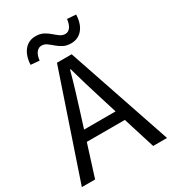

<svg xmlns="http://www.w3.org/2000/svg" viewBox="-221 -1055 1051 1172"><g transform="rotate(-30 304.0 -469.5)"><path d="M3.6 0 251.7 -733.4H355.3L604 0H506.2L377.9 -410.4Q358 -472.5 340.1 -533.4Q322.3 -594.3 304.2 -658H300.2Q282.9 -593.9 264.6 -533.2Q246.2 -472.5 226.7 -410.4L97.1 0ZM133.1 -224.1V-297.4H471.2V-224.1ZM387 -792.4Q355.8 -792.4 332.9 -804.4Q310 -816.3 292.3 -831.9Q274.7 -847.4 258 -859.4Q241.4 -871.3 221.3 -871.3Q200.2 -871.3 185.4 -852.7Q170.6 -834 166.6 -797.6L105.7 -802.9Q108.9 -866.3 138.9 -902.8Q168.9 -939.4 218.9 -939.4Q250.2 -939.4 273.1 -927.5Q295.9 -915.5 313.6 -899.7Q331.3 -883.8 348.2 -871.9Q365 -859.9 384.7 -859.9Q406.2 -859.9 420.2 -878.9Q434.1 -897.8 438.7 -934.3L500.3 -929.9Q498.1 -865.6 467.6 -829Q437.1 -792.4 387 -792.4Z"/></g></svg>

Font: Noto Sans JP
Style: Regular
Weight: 100
Designer: Ryoko NISHIZUKA 西塚涼子 (kana, bopomofo & ideographs); Paul D. Hunt (Latin, Greek & Cyrillic); Sandoll Communications 산돌커뮤니
Foundry: Adobe
Version: Version 2.004;hotconv 1.0.118;makeotfexe 2.5.65603